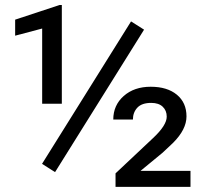

<svg xmlns="http://www.w3.org/2000/svg" viewBox="-20 -729 816 749"><path d="M194.8 -57.6 144 -89.8 491.2 -645.5 542 -613.3ZM221.2 -324.2H144.5V-617.7L39.1 -589.8V-652.3L212.4 -709.5H221.2ZM723.1 0H430.7V-52.7L577.1 -190.4Q630.4 -240.2 630.4 -273.9Q630.4 -297.9 614.7 -312.7Q599.1 -327.6 569.8 -327.6Q533.2 -327.6 515.9 -309.1Q498.5 -290.5 498.5 -262.7H421.9Q421.9 -318.4 462.6 -354.5Q503.4 -390.6 567.9 -390.6Q632.3 -390.6 669.9 -359.6Q707.5 -328.6 707.5 -274.9Q707.5 -224.1 655.3 -171.9L614.3 -133.3L528.3 -62.5H723.1Z"/></svg>

Font: RobotoSquareBracket
Style: Square-Bracket
Weight: 400
Version: Version 2.137; 2017